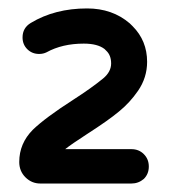

<svg xmlns="http://www.w3.org/2000/svg" viewBox="-20 -724 401 453"><path d="M25.4 -341.8Q25.4 -385.7 57.6 -418Q86.9 -446.3 152.3 -488.3Q196.3 -516.6 223.6 -539.1Q242.2 -554.7 242.2 -574.2Q242.2 -593.8 230.5 -604.5L226.6 -608.4Q210 -621.1 177.7 -621.1Q127 -621.1 89.8 -600.6Q82 -596.7 72.3 -596.7Q55.7 -596.7 44.4 -607.9Q33.2 -619.1 33.2 -635.7Q33.2 -658.2 52.7 -669.9Q109.4 -704.1 185.5 -704.1Q245.1 -704.1 286.1 -668.9L293 -662.1Q327.1 -627.9 327.1 -578.1Q327.1 -541 305.7 -509.8Q286.1 -481.4 260.7 -460.9Q236.3 -440.4 184.6 -407.2Q148.4 -383.8 133.8 -372.1H290Q307.6 -372.1 319.3 -360.4Q331.1 -348.6 331.1 -331.1Q331.1 -313.5 319.3 -301.8Q306.6 -291 290 -291H75.2Q54.7 -291 40 -305.7Q25.4 -320.3 25.4 -341.8Z"/></svg>

Font: FakePearl
Style: SemiBold
Weight: 400
Version: Version 1.2